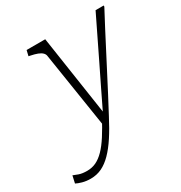

<svg xmlns="http://www.w3.org/2000/svg" viewBox="-274 -666 970 1027"><g transform="rotate(-30 211.0 -153.0)"><path d="M193 28 210 -14 229 -24 152 -537H37L29 -503L39 -501Q64 -496 81 -489.5Q98 -483 107.5 -473.5Q117 -464 118 -451ZM219 -35 209 -29Q178 29 152 69.5Q126 110 101 135.5Q76 161 50.5 173Q25 185 -5 185Q-35 185 -55 178Q-75 171 -86 166L-96 211Q-83 218 -60 224.5Q-37 231 -9 231Q28 231 59.5 216Q91 201 121 170.5Q151 140 180.5 95Q210 50 241 -10Q269 -62 296 -114Q323 -166 350 -218Q377 -270 404 -322Q431 -374 458 -426Q485 -478 513 -530V-537H463Q433 -476 402.5 -412.5Q372 -349 341 -286Q310 -223 279.5 -160Q249 -97 219 -35Z"/></g></svg>

Font: Roboto Serif 20pt Thin
Style: Italic
Weight: 250
Italic angle: -10°
Version: Version 1.007